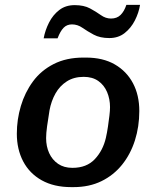

<svg xmlns="http://www.w3.org/2000/svg" viewBox="-20 -757 640 787"><path d="M272 10Q201 10 151 -18Q101 -46 75 -95.5Q49 -145 49 -209Q49 -267 65.5 -322.5Q82 -378 115 -423Q148 -468 200 -494.5Q252 -521 322 -521H332Q402 -521 450.5 -493Q499 -465 525 -416Q551 -367 551 -302Q551 -238 533 -181.5Q515 -125 480.5 -82Q446 -39 396 -14.5Q346 10 281 10ZM277 -69Q335 -69 368.5 -104.5Q402 -140 414 -192Q419 -214 422.5 -238Q426 -262 428.5 -283Q431 -304 431 -318Q431 -351 419 -379.5Q407 -408 383 -425Q359 -442 323 -442Q283 -442 254 -423.5Q225 -405 207.5 -374Q190 -343 183 -305Q177 -269 173 -239.5Q169 -210 169 -191Q169 -157 181.5 -129.5Q194 -102 218 -85.5Q242 -69 277 -69ZM159 -600Q165 -633 181 -664.5Q197 -696 223 -716Q249 -736 286 -736Q324 -736 349 -722.5Q374 -709 393.5 -695Q413 -681 435 -681Q459 -681 474 -695.5Q489 -710 498 -737H554Q549 -705 533 -673.5Q517 -642 491 -621.5Q465 -601 428 -601Q390 -601 364 -615Q338 -629 318 -643Q298 -657 275 -657Q254 -657 240.5 -643Q227 -629 216 -600Z"/></svg>

Font: Chivo Mono Medium
Style: Italic
Weight: 500
Italic angle: -8.05°
Monospace: yes
Designer: Hector Gatti
Foundry: Omnibus-Type
Version: Version 1.008